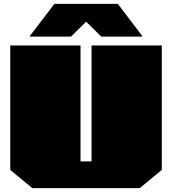

<svg xmlns="http://www.w3.org/2000/svg" viewBox="-20 -972 889 992"><path d="M132 -783 261 -952H589L717 -783H503L425 -860L347 -783ZM147 0 33 -94V-737H396V-138H453V-737H816V-94L702 0Z"/></svg>

Font: Tomorrow Black
Style: Regular
Weight: 900
Designer: Tony de Marco, Monica Rizzolli
Foundry: Just in Type
Version: Version 2.002